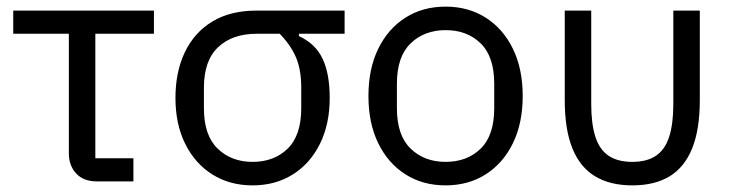

<svg xmlns="http://www.w3.org/2000/svg" viewBox="-20 -548 2214 580"><path d="M383 0H273Q232 0 210 -24Q188 -48 188 -85V-446H20V-516H445V-446H268V-70H383Z M1021 -446H883V-439Q933 -416 954.5 -370.5Q976 -325 976 -252Q976 -173 946.5 -113.5Q917 -54 864.5 -21Q812 12 743 12Q674 12 621.5 -21Q569 -54 539.5 -113.5Q510 -173 510 -252Q510 -331 538.5 -390.5Q567 -450 621.5 -483Q676 -516 755 -516H1021ZM825 -446H755Q682 -446 639 -405.5Q596 -365 596 -283V-221Q596 -139 637.5 -99Q679 -59 743 -59Q808 -59 849 -99Q890 -139 890 -221V-283Q890 -338 874 -375Q858 -412 825 -446Z M1326 12Q1257 12 1204.5 -21.5Q1152 -55 1122.5 -115.5Q1093 -176 1093 -258Q1093 -340 1122.5 -400.5Q1152 -461 1204.5 -494.5Q1257 -528 1326 -528Q1395 -528 1447.5 -494.5Q1500 -461 1529.5 -400.5Q1559 -340 1559 -258Q1559 -176 1529.5 -115.5Q1500 -55 1447.5 -21.5Q1395 12 1326 12ZM1326 -59Q1391 -59 1432 -99Q1473 -139 1473 -221V-295Q1473 -377 1432 -417Q1391 -457 1326 -457Q1262 -457 1220.5 -417Q1179 -377 1179 -295V-221Q1179 -139 1220.5 -99Q1262 -59 1326 -59Z M1766 -516V-234Q1766 -174 1778.5 -135Q1791 -96 1818.5 -77.5Q1846 -59 1890 -59Q1934 -59 1961.5 -77.5Q1989 -96 2001.5 -135Q2014 -174 2014 -234V-516H2094V-246Q2094 -157 2071 -100Q2048 -43 2003 -15.5Q1958 12 1890 12Q1823 12 1777.5 -15.5Q1732 -43 1709 -100Q1686 -157 1686 -246V-516Z"/></svg>

Font: IBM Plex Sans Var
Style: Regular
Weight: 400
Designer: Mike Abbink, Paul van der Laan, Pieter van Rosmalen
Foundry: Bold Monday
Version: Version 3.000